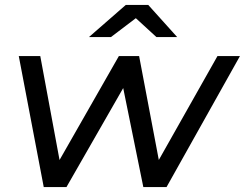

<svg xmlns="http://www.w3.org/2000/svg" viewBox="-20 -757 991 777"><path d="M157 0 56 -530H143L232 -50H187L461 -530H543L634 -50H589L860 -530H951L654 0H560L471 -438H500L249 0ZM340 -607 489 -737H580L697 -607H613L493 -717H574L429 -607Z"/></svg>

Font: Montserrat Thin Medium
Style: Italic
Weight: 500
Italic angle: -11.3°
Version: Version 9.000